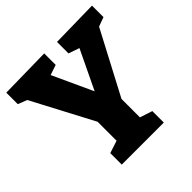

<svg xmlns="http://www.w3.org/2000/svg" viewBox="-183 -862 1017 1017"><g transform="rotate(-45 325.5 -353.5)"><path d="M649 -621 597 -602 410 -247V-109L480 -86V0H165V-86L235 -109V-251L53 -596L2 -616V-702L291 -707V-621L234 -602L338 -376L443 -595L382 -616V-702L649 -707Z"/></g></svg>

Font: Bitter Pro ExtraBold
Style: Regular
Weight: 800
Designer: Sol Matas, and Bitter project Authors
Foundry: Sol Matas
Version: Version 1.010